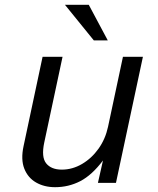

<svg xmlns="http://www.w3.org/2000/svg" viewBox="-20 -760 658 798"><path d="M574 -524 462 0H387L408 -93Q362 -32 313.5 -7Q265 18 209 18Q164 18 130 -1.5Q96 -21 81 -59Q66 -97 78 -153L157 -524H240L164 -168Q151 -107 172 -81Q193 -55 237 -55Q281 -55 321 -78.5Q361 -102 389.5 -142Q418 -182 429 -233L491 -524ZM250 -740H349L428 -592H370Z"/></svg>

Font: Fragment Mono
Style: Italic
Weight: 400
Italic angle: -12°
Designer: Wei Huang based on Nimbus Sans by URW Studio, based on Helvetica by Max Miedinger.
Foundry: Wei Huang
Version: Version 1.011; ttfautohint (v1.8.4.7-5d5b)